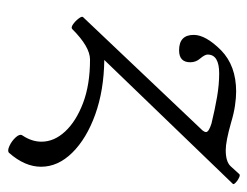

<svg xmlns="http://www.w3.org/2000/svg" viewBox="-92 -368 641 498"><g transform="rotate(90 229.0 -119.5)"><path d="M377 178Q372 183 359 177Q346 171 336.5 160.5Q327 150 332 143Q348 119 348 94Q348 61 321.5 32.5Q295 4 247.5 -14Q200 -32 135 -32Q102 -32 56 14Q52 18 43.5 12Q35 6 28.5 -2.5Q22 -11 25 -14L319 -324Q323 -329 323 -333Q323 -340 301 -347Q264 -356 232 -361.5Q200 -367 171 -367Q122 -367 122 -337Q122 -330 132 -318Q142 -307 142 -292Q142 -263 111 -263Q71 -263 71 -301Q71 -332 111 -372Q151 -411 218 -411Q234 -411 254.5 -408Q275 -405 298 -398Q347 -384 370 -384Q399 -384 411 -396L432 -419Q434 -422 441.5 -418.5Q449 -415 454.5 -409.5Q460 -404 457 -402L136 -69Q215 -68 277.5 -45.5Q340 -23 376.5 14Q413 51 413 95Q413 137 377 178Z"/></g></svg>

Font: Junicode SmExp
Style: Italic
Weight: 400
Width: 6
Italic angle: -11°
Designer: Peter S. Baker
Version: Version 2.205; ttfautohint (v1.8.4)